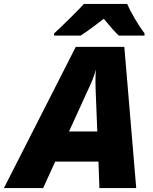

<svg xmlns="http://www.w3.org/2000/svg" viewBox="-79 -951 775 971"><path d="M651.9 -771H522Q499 -791 445.8 -856Q377.9 -802.7 328.6 -771H194.8V-782.2Q227.5 -812 276.1 -860.1Q324.7 -908.2 345.7 -931.2H564Q576.2 -902.3 602.3 -857.7Q628.4 -813 651.9 -782.2ZM139.2 0H-59.1L304.2 -713.9H549.8L609.9 0H423.8L418.9 -133.8H200.2ZM404.8 -493.2 403.8 -535.2Q403.8 -575.2 405.8 -599.1Q393.6 -554.7 376 -518.1L270 -286.1H413.1Z"/></svg>

Font: Open Sans Hebrew Extra Bold
Style: Italic
Weight: 800
Italic angle: -12°
Foundry: Ascender Corporation, Yanek Iontef
Version: Version 2.001;PS 002.001;hotconv 1.0.70;makeotf.lib2.5.58329